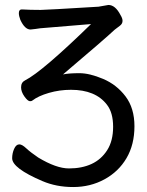

<svg xmlns="http://www.w3.org/2000/svg" viewBox="-20 -732 592 774"><path d="M275 22Q207 22 151 -2Q29 -54 29 -94Q29 -114 37 -132Q45 -150 58 -150Q69 -150 86 -134Q103 -118 134 -97Q207 -53 258 -53Q310 -53 349 -71Q388 -89 412 -126.5Q436 -164 436 -221Q436 -278 411 -310Q365 -370 266 -370Q220 -370 177 -357.5Q134 -345 111 -327Q108 -324 101 -324Q92 -324 78.5 -343Q65 -362 65 -380Q65 -400 81 -408Q150 -443 347 -635L142 -618Q124 -615 103 -613Q80 -613 62 -652Q56 -668 56 -679Q56 -694 68 -694Q101 -692 144 -692Q164 -692 377 -705L417 -712Q445 -712 466 -671Q474 -658 474 -648Q474 -636 463 -628Q452 -620 442 -612Q405 -577 234 -432Q258 -437 300 -437Q341 -437 395.5 -414Q450 -391 486 -343.5Q522 -296 522 -223Q522 -149 490 -94.5Q458 -40 401 -9Q344 22 275 22Z"/></svg>

Font: LXGW WenKai TC
Style: Bold
Weight: 700
Designer: LXGW / Fontworks Inc.
Foundry: LXGW / Fontworks Inc.
Version: Version 1.330;April 28, 2024